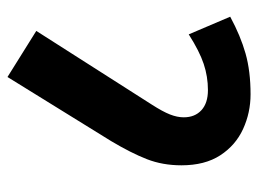

<svg xmlns="http://www.w3.org/2000/svg" viewBox="-106 -566 673 500"><g transform="rotate(-90 230.0 -316.5)"><path d="M234 0Q186 0 143.5 -19.5Q101 -39 75 -79Q49 -119 49 -180Q49 -229 65 -270Q81 -311 112 -363L279 -633L399 -558L207 -257Q189 -229 181.5 -210Q174 -191 174 -174Q174 -145 192.5 -128Q211 -111 245 -111Q280 -111 313 -122Q346 -133 390 -161L436 -53Q386 -26 340 -13Q294 0 234 0Z"/></g></svg>

Font: Noto Sans Devanagari UI ExtraCondensed
Style: Bold
Weight: 700
Width: 2
Designer: Jelle Bosma - Monotype Design Team
Foundry: Monotype Imaging Inc.
Version: Version 2.004